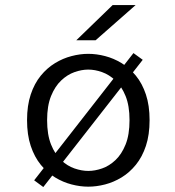

<svg xmlns="http://www.w3.org/2000/svg" viewBox="-20 -724 690 756"><path d="M114.5 -14 505.5 -515 542 -488.5 150.5 12.5ZM327.5 11Q295.5 11 261.8 2.2Q228 -6.5 196.8 -25.5Q165.5 -44.5 140.5 -75.2Q115.5 -106 101 -149.5Q86.5 -193 86.5 -251Q86.5 -308.5 101 -352Q115.5 -395.5 140.5 -426Q165.5 -456.5 196.8 -475.5Q228 -494.5 261.8 -503.2Q295.5 -512 327.5 -512Q360 -512 393.8 -503.2Q427.5 -494.5 458.8 -475.5Q490 -456.5 515 -426Q540 -395.5 554.5 -352Q569 -308.5 569 -251Q569 -193 554.5 -149.5Q540 -106 515 -75.2Q490 -44.5 458.8 -25.5Q427.5 -6.5 393.8 2.2Q360 11 327.5 11ZM327.5 -51Q354 -51 382 -60.8Q410 -70.5 434.5 -93.5Q459 -116.5 474.5 -155Q490 -193.5 490 -251Q490 -307.5 474.5 -345.8Q459 -384 434.5 -407Q410 -430 382 -440Q354 -450 327.5 -450Q301.5 -450 273.2 -440Q245 -430 220.8 -407Q196.5 -384 181 -345.8Q165.5 -307.5 165.5 -251Q165.5 -193.5 181 -155Q196.5 -116.5 220.8 -93.5Q245 -70.5 273.2 -60.8Q301.5 -51 327.5 -51ZM356.5 -565.5H280.5L423.5 -704H514Z"/></svg>

Font: Trispace Thin Light
Style: Regular
Weight: 300
Version: Version 1.210